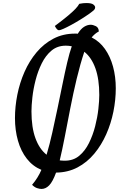

<svg xmlns="http://www.w3.org/2000/svg" viewBox="-20 -1109 822 1257"><path d="M252 128Q239 128 222.5 122.5Q206 117 190 101Q229 55 251 3Q195 -20 156 -69.5Q117 -119 97.5 -188Q78 -257 78 -336Q78 -411 93.5 -489Q109 -567 140.5 -638.5Q172 -710 219.5 -766.5Q267 -823 330 -856Q393 -889 472 -889Q476 -889 480.5 -889Q485 -889 489 -888Q509 -920 530.5 -933.5Q552 -947 574 -947Q588 -947 607 -938Q626 -929 627 -903Q613 -896 601 -885.5Q589 -875 580 -864Q632 -838 667 -788.5Q702 -739 720 -673Q738 -607 738 -531Q738 -456 722.5 -378.5Q707 -301 675.5 -230Q644 -159 597 -102.5Q550 -46 487.5 -13Q425 20 347 21Q325 81 302 104.5Q279 128 252 128ZM285 -96Q305 -163 322.5 -241.5Q340 -320 357 -401.5Q374 -483 389.5 -559.5Q405 -636 420 -700Q435 -764 450 -806Q440 -808 430.5 -809Q421 -810 411 -810Q356 -810 317.5 -778Q279 -746 253.5 -694.5Q228 -643 213 -584.5Q198 -526 192 -471.5Q186 -417 186 -380Q186 -275 212 -204Q238 -133 285 -96ZM405 -57Q460 -57 498.5 -89Q537 -121 562.5 -172.5Q588 -224 603 -282.5Q618 -341 624 -395.5Q630 -450 630 -487Q630 -591 604.5 -662Q579 -733 532 -770Q505 -689 482 -593Q459 -497 440 -399Q421 -301 404 -213Q387 -125 371 -59Q379 -58 387.5 -57.5Q396 -57 405 -57ZM366 -911Q353 -911 339 -939Q394 -980 425.5 -1006.5Q457 -1033 474 -1051Q491 -1069 499 -1084Q513 -1087 524.5 -1088Q536 -1089 546 -1089Q579 -1089 591 -1079.5Q603 -1070 603 -1061Q603 -1051 596 -1044Q589 -1037 566 -1020Q539 -1001 507.5 -981.5Q476 -962 446.5 -946Q417 -930 395.5 -920.5Q374 -911 366 -911Z"/></svg>

Font: Paprika
Style: Regular
Weight: 400
Designer: Eduardo Rodriguez Tunni
Foundry: Eduardo Rodriguez Tunni
Version: Version 1.010; ttfautohint (v1.8.3)